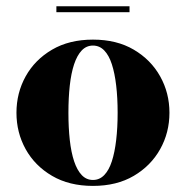

<svg xmlns="http://www.w3.org/2000/svg" viewBox="-20 -600 610 630"><path d="M285 10Q207 10 150.8 -23Q94.5 -56 64.2 -110.5Q34 -165 34 -230Q34 -295 64.2 -349.5Q94.5 -404 150.8 -437Q207 -470 285 -470Q363 -470 419 -437Q475 -404 505.5 -349.5Q536 -295 536 -230Q536 -165 505.5 -110.5Q475 -56 419 -23Q363 10 285 10ZM285 -9.5Q306.5 -9.5 322 -25.5Q337.5 -41.5 347 -70.8Q356.5 -100 361.2 -140.5Q366 -181 366 -230Q366 -279 361.2 -319.5Q356.5 -360 347 -389.2Q337.5 -418.5 322 -434.5Q306.5 -450.5 285 -450.5Q263.5 -450.5 248.2 -434.5Q233 -418.5 223.2 -389.2Q213.5 -360 209 -319.5Q204.5 -279 204.5 -230Q204.5 -181 209 -140.5Q213.5 -100 223.2 -70.8Q233 -41.5 248.2 -25.5Q263.5 -9.5 285 -9.5ZM165 -560V-579.5H405V-560Z"/></svg>

Font: Bodoni Moda 11pt ExtraBold
Style: Regular
Weight: 800
Designer: Owen Earl
Foundry: indestructible type
Version: Version 2.004